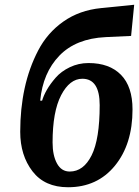

<svg xmlns="http://www.w3.org/2000/svg" viewBox="-20 -776 584 807"><path d="M424 -620Q299 -614 229.5 -542Q160 -470 149 -353H157Q163 -374 177 -398.5Q191 -423 214 -449.5Q237 -476 273.5 -493.5Q310 -511 352 -511Q440 -511 488.5 -461.5Q537 -412 537 -316Q537 -170 463 -79.5Q389 11 266 11Q168 11 116.5 -56Q65 -123 65 -222Q65 -319 83.5 -404.5Q102 -490 140.5 -564Q179 -638 246.5 -685.5Q314 -733 405 -742L544 -756L531 -625ZM326 -445Q273 -445 237 -376Q201 -307 201 -177Q201 -123 219.5 -89Q238 -55 273 -55Q331 -55 365 -123Q399 -191 399 -334Q399 -445 326 -445Z"/></svg>

Font: Arsenal
Style: Bold Italic
Weight: 700
Italic angle: -9°
Designer: Andrij Shevchenko
Foundry: Stairsfor.com
Version: Version 1.000